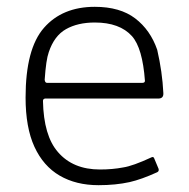

<svg xmlns="http://www.w3.org/2000/svg" viewBox="-20 -528 555 563"><path d="M405 -291Q398 -387 367 -422Q331 -462 258 -462Q208 -462 173.5 -442.5Q139 -423 123 -375Q115 -353 111 -294Q112 -285 118 -285H397Q405 -285 405 -291ZM106 -232Q108 -130 150 -82Q194 -31 273 -31Q310 -31 341 -37Q369 -41 425 -67Q430 -69 432 -64L445 -33Q447 -26 441 -23Q395 -2 360 6Q319 15 269 15Q203 15 155 -13Q107 -41 81 -97.5Q55 -154 55 -242Q55 -385 109 -446.5Q163 -508 258 -508Q332 -508 376.5 -474Q421 -440 441 -382Q456 -317 459 -255Q460 -239 444 -239H112Q106 -238 106 -232Z"/></svg>

Font: Vivano Light
Style: Regular
Weight: 300
Designer: Joe Prince, Josias Burgherr
Version: Version 2.064;September 19, 2022;FontCreator 14.0.0.2877 64-